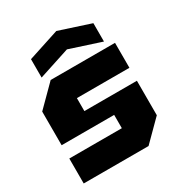

<svg xmlns="http://www.w3.org/2000/svg" viewBox="-180 -891 945 1013"><g transform="rotate(-30 292.0 -384.5)"><path d="M35 0V-152H355V-233H35V-438L157 -560H549V-408H229V-329H549V-119L430 0ZM122 -595V-707L312 -769L502 -707V-595L312 -657Z"/></g></svg>

Font: Tektur ExtraBold
Style: Regular
Weight: 800
Designer: Adam Jagosz
Foundry: Adam Jagosz
Version: Version 1.005;gftools[0.9.30]